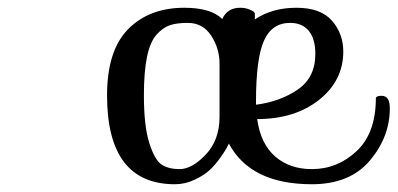

<svg xmlns="http://www.w3.org/2000/svg" viewBox="-20 -472 1025 495"><path d="M949 -219Q950 -225 964 -225Q985 -225 985 -193Q985 -119 933.5 -58Q882 3 784 3Q626 3 570 -102Q568 -98 564.5 -91Q561 -84 548 -65.5Q535 -47 520.5 -33.5Q506 -20 481.5 -8.5Q457 3 431 3Q256 3 256 -226Q256 -342 310.5 -397Q365 -452 455 -452Q524 -452 553 -423Q566 -452 599 -452Q611 -452 620.5 -448.5Q630 -445 634 -442L637 -438V-422Q682 -452 744 -452Q807 -452 836 -418.5Q865 -385 865 -339Q865 -264 802.5 -214.5Q740 -165 643 -165Q652 -101 689.5 -68.5Q727 -36 784 -36Q850 -36 899.5 -82.5Q949 -129 949 -219ZM443 -36Q475 -36 510.5 -73.5Q546 -111 546 -171V-308Q546 -347 524.5 -380Q503 -413 464 -413Q436 -413 418 -407Q400 -401 383.5 -382.5Q367 -364 359 -325.5Q351 -287 351 -226Q351 -147 365 -103Q379 -59 397 -47.5Q415 -36 443 -36ZM640 -211V-202Q702 -210 747.5 -241Q793 -272 793 -333Q793 -372 776 -392.5Q759 -413 728 -413Q681 -413 660.5 -367Q640 -321 640 -211Z"/></svg>

Font: Sofia
Style: Regular
Weight: 400
Designer: Paula Nazal and Daniel Hernndez
Foundry: Paula Nazal, Daniel Hernndez
Version: Version 1.001